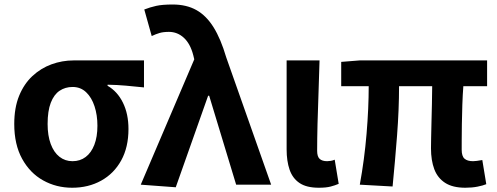

<svg xmlns="http://www.w3.org/2000/svg" viewBox="-20 -832 2241 865"><path d="M305.1 13.8Q233.6 13.8 174.3 -19.3Q115 -52.3 79.6 -116.7Q44.2 -181.1 44.2 -273.4Q44.2 -346.7 66.2 -400.5Q88.2 -454.2 126 -489.4Q163.9 -524.6 211.9 -542.2Q259.9 -559.8 312 -559.8H628.7V-438.2Q582.7 -442.7 545.9 -446.2Q509 -449.6 464.6 -450.4V-445.6Q508.9 -420.1 533.8 -369.5Q558.8 -318.8 558.8 -250.8Q558.8 -168.7 526.1 -109.3Q493.4 -50 435.8 -18.1Q378.3 13.8 305.1 13.8ZM306.6 -105.8Q340.9 -105.8 366 -124.8Q391.1 -143.7 405 -179.6Q418.9 -215.4 418.9 -265.6Q418.9 -313.5 405.9 -353.1Q393 -392.7 368.1 -416.4Q343.2 -440.2 307.1 -440.2Q273.8 -440.2 248.3 -423Q222.9 -405.9 208.7 -368.9Q194.5 -331.9 194.5 -273.4Q194.5 -220.9 208.6 -183.1Q222.7 -145.3 248 -125.6Q273.3 -105.8 306.6 -105.8Z M771.8 11.7 614.1 0 855.2 -564.7 850.9 -582.6Q837.6 -634.6 808.6 -661.5Q779.5 -688.4 740.9 -688.4Q715.7 -688.4 698.6 -683.3Q681.6 -678.2 663.5 -669.6L630 -789.2Q655.7 -799.3 683.4 -805.5Q711.1 -811.7 758 -811.7Q820.3 -811.7 865 -786.5Q909.6 -761.4 942.2 -709Q974.8 -656.6 998.8 -574.8L1201.6 0H1043.9L922.4 -400.6H917.6Z M1416.5 13.8Q1360.8 13.8 1329.4 -7.5Q1298 -28.7 1284.6 -67.7Q1271.3 -106.6 1271.3 -158.8V-559.8H1419.6Q1418 -491.7 1415.1 -417.3Q1412.1 -342.9 1410.5 -274Q1408.8 -205.1 1408.8 -152.6Q1408.8 -126.6 1420.1 -116.2Q1431.5 -105.8 1453.8 -105.8Q1461 -105.8 1470.3 -107.3Q1479.5 -108.8 1487.9 -112.6L1505.9 -3.8Q1489.5 3.3 1469.4 8.5Q1449.2 13.8 1416.5 13.8Z M2076.2 13.8Q2019.4 13.8 1985.4 -8.2Q1951.4 -30.2 1936.5 -69.9Q1921.7 -109.6 1921.7 -163.7Q1921.7 -179 1922.3 -209.8Q1922.9 -240.7 1923.9 -280.8Q1924.9 -321 1925.9 -363.4Q1926.9 -405.9 1927.1 -443.6H1777.8Q1777.8 -338.4 1768.8 -221.1Q1759.7 -103.9 1748.7 8.2L1601 0Q1621.9 -114.4 1631.5 -229.8Q1641.1 -345.3 1641.1 -443.6H1517.2V-553.2L1600.1 -559.8H2174.5V-443.6H2067.4Q2064.4 -403.9 2062.9 -359.3Q2061.4 -314.7 2060.8 -273.5Q2060.2 -232.3 2060.1 -201.5Q2060 -170.6 2060 -157.7Q2060 -128.1 2072.9 -117Q2085.8 -105.8 2111 -105.8Q2124.3 -105.8 2152.9 -111L2170.8 -2.2Q2155.7 4.1 2131.1 8.9Q2106.5 13.8 2076.2 13.8Z"/></svg>

Font: Noto Sans HK Thin
Style: Regular
Weight: 100
Designer: Ryoko NISHIZUKA 西塚涼子 (kana, bopomofo & ideographs); Paul D. Hunt (Latin, Greek & Cyrillic); Sandoll Communications 산돌커뮤니
Foundry: Adobe
Version: Version 2.004-H2;hotconv 1.0.118;makeotfexe 2.5.65603